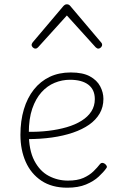

<svg xmlns="http://www.w3.org/2000/svg" viewBox="-20 -856 566 893"><path d="M293 17Q221 17 172.5 -15.5Q124 -48 99.5 -103.5Q75 -159 75 -229Q75 -294 91 -347.5Q107 -401 137.5 -439.5Q168 -478 211 -498.5Q254 -519 309 -519Q365 -519 398 -501Q431 -483 446 -454.5Q461 -426 461 -396Q461 -358 443.5 -328Q426 -298 394.5 -276Q363 -254 319 -239Q275 -224 221.5 -216.5Q168 -209 108 -209V-243Q158 -242 204.5 -247.5Q251 -253 290.5 -264.5Q330 -276 359.5 -294.5Q389 -313 405 -338Q421 -363 421 -395Q421 -439 391 -462Q361 -485 305 -485Q269 -485 234.5 -471Q200 -457 173 -427Q146 -397 130 -350.5Q114 -304 114 -238Q114 -158 139.5 -109Q165 -60 206.5 -38Q248 -16 296 -16Q340 -16 368 -28.5Q396 -41 414.5 -59Q433 -77 446 -94Q451 -99 456.5 -98.5Q462 -98 468 -94Q473 -90 476 -84.5Q479 -79 474 -73Q462 -56 439 -34.5Q416 -13 380 2Q344 17 293 17ZM145 -630Q138 -630 132.5 -635.5Q127 -641 127 -648Q127 -650 128.5 -653Q130 -656 132 -659L275 -828Q280 -833 283.5 -834.5Q287 -836 291 -836Q295 -836 299 -834.5Q303 -833 307 -828L450 -659Q453 -656 454 -653Q455 -650 455 -648Q455 -641 449.5 -635.5Q444 -630 437 -630Q433 -630 430.5 -632Q428 -634 425 -636L291 -784L157 -636Q155 -634 152 -632Q149 -630 145 -630Z"/></svg>

Font: Playwrite US Modern Thin
Style: Regular
Weight: 250
Designer: Veronika Burian, José Scaglione
Foundry: TypeTogether
Version: Version 1.003